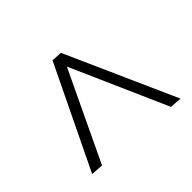

<svg xmlns="http://www.w3.org/2000/svg" viewBox="-119 -705 839 839"><g transform="rotate(45 300.0 -286.0)"><path d="M56 -262 59 -311 570 -539 566 -484 86 -272 88 -302 534 -90 530 -33Z"/></g></svg>

Font: Muli Light
Style: Italic
Weight: 300
Italic angle: -4.541°
Designer: Vernon Adams
Foundry: Vernon Adams
Version: Version 2.100; ttfautohint (v1.8.1.43-b0c9)